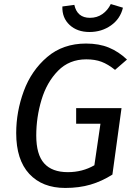

<svg xmlns="http://www.w3.org/2000/svg" viewBox="-20 -916 665 948"><path d="M607 -622 548 -571Q513 -599 481 -611Q449 -623 406 -623Q322 -623 266.5 -566.5Q211 -510 185 -423.5Q159 -337 159 -247Q159 -153 198 -109.5Q237 -66 315 -66Q387 -66 446 -100L476 -305H356V-382H580L535 -54Q483 -21 427 -4.5Q371 12 302 12Q189 12 124.5 -57.5Q60 -127 60 -259Q60 -365 97.5 -466.5Q135 -568 213 -634.5Q291 -701 405 -701Q469 -701 517.5 -681Q566 -661 607 -622ZM288 -884 347 -892Q361 -828 424 -828Q459 -828 485.5 -846.5Q512 -865 527 -896L587 -878Q574 -823 528 -790.5Q482 -758 422 -758Q361 -758 323.5 -793Q286 -828 288 -884Z"/></svg>

Font: FiraGO
Style: Italic
Weight: 400
Italic angle: -8°
Designer: bBox Type GmbH
Foundry: bBox Type GmbH
Version: Version 1.001